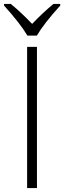

<svg xmlns="http://www.w3.org/2000/svg" viewBox="-36 -951 324 971"><path d="M268.6 -922.9Q185.5 -831.1 150.4 -771H102.5Q65.4 -833.5 -15.6 -922.9V-931.2H18.6Q74.2 -885.3 126.5 -830.1Q179.2 -885.7 234.4 -931.2H268.6ZM101.1 0V-713.9H150.9V0Z"/></svg>

Font: Zoram GWebM Light
Style: Regular
Weight: 300
Foundry: Ascender Corporation
Version: Version 1.000